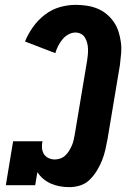

<svg xmlns="http://www.w3.org/2000/svg" viewBox="-20 -763 540 791"><path d="M266 8Q246 8 226.5 4.5Q207 1 190 -6.5Q173 -14 158.5 -26Q144 -38 134 -54L125 0H4L34 -181H155Q152 -167 153 -153.5Q154 -140 160.5 -129Q167 -118 179.5 -112Q192 -106 205 -106Q217 -106 228.5 -110Q240 -114 249 -122.5Q258 -131 264.5 -141.5Q271 -152 276 -163.5Q281 -175 283.5 -186.5Q286 -198 288 -209L339 -514Q341 -526 342 -538.5Q343 -551 342.5 -563Q342 -575 339 -586.5Q336 -598 330 -608Q324 -618 313.5 -623.5Q303 -629 291 -629Q276 -629 261.5 -621Q247 -613 237 -600.5Q227 -588 219.5 -573.5Q212 -559 208 -544L83 -592Q96 -624 116.5 -652.5Q137 -681 165 -702.5Q193 -724 226 -733.5Q259 -743 291 -743Q315 -743 338 -739.5Q361 -736 381.5 -727.5Q402 -719 419 -705Q436 -691 448.5 -673Q461 -655 468 -633.5Q475 -612 478 -589Q481 -566 479 -542.5Q477 -519 474 -495L423 -190Q419 -168 414 -146Q409 -124 400.5 -102.5Q392 -81 379.5 -60.5Q367 -40 350 -23Q333 -6 310.5 1Q288 8 266 8Z"/></svg>

Font: Iosevka Slab Heavy
Style: Italic
Weight: 900
Italic angle: -9°
Monospace: yes
Designer: Belleve Invis
Foundry: Belleve Invis
Version: Version 11.1.0; ttfautohint (v1.8.3)